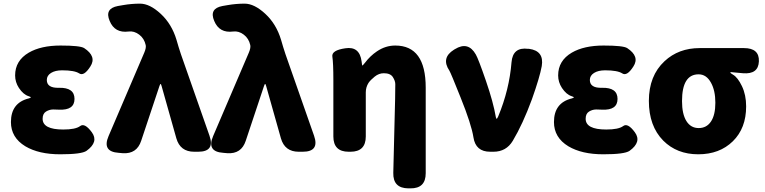

<svg xmlns="http://www.w3.org/2000/svg" viewBox="-20 -833 4202 1054"><path d="M119 -30Q40 -78 40 -163Q40 -269 139 -293Q149 -296 149 -298.5Q149 -301 137 -305Q108 -314 84 -350Q63 -382 63 -419Q63 -500 138 -544Q205 -583 312.5 -583Q420 -583 442 -569Q512 -523 476 -468Q441 -413 415 -430Q389 -447 321 -447Q283 -447 260 -432.5Q237 -418 237 -394Q237 -349 304 -351Q389 -353 389 -290Q389 -227 304 -231Q293 -232 272 -232Q251 -232 232.5 -220.5Q214 -209 214 -181Q214 -122 327 -122Q395 -122 420 -141Q445 -160 484 -107Q523 -54 455 -5Q428 14 310.5 14Q193 14 119 -30Z M755 -60Q731 13 654 8L632 6Q539 0 576 -86L772 -544Q783 -570 780 -585Q772 -622 744 -643Q716 -664 686 -660Q610 -650 582 -718Q553 -786 627 -800L656 -805Q702 -813 749 -813Q802 -813 862.5 -757Q923 -701 949 -614Q960 -575 973 -536L1130 -88Q1161 0 1068 0H1046Q969 0 948 -74L867 -361Q864 -372 861.5 -372Q859 -372 855 -360Z M1329 -60Q1305 13 1228 8L1206 6Q1113 0 1150 -86L1346 -544Q1357 -570 1354 -585Q1346 -622 1318 -643Q1290 -664 1260 -660Q1184 -650 1156 -718Q1127 -786 1201 -800L1230 -805Q1276 -813 1323 -813Q1376 -813 1436.5 -757Q1497 -701 1523 -614Q1534 -575 1547 -536L1704 -88Q1735 0 1642 0H1620Q1543 0 1522 -74L1441 -361Q1438 -372 1435.5 -372Q1433 -372 1429 -360Z M2221 201Q2137 200 2139 116L2149 -289Q2150 -330 2150 -371Q2150 -389 2136.5 -410Q2123 -431 2087 -431Q2060 -431 2037 -412.5Q2014 -394 2003 -378Q1988 -354 1988 -326V-84Q1988 0 1904 0H1894Q1810 0 1810 -84V-392Q1810 -487 1804.5 -522Q1799 -557 1876 -568Q1954 -580 1965 -496L1967 -481Q1968 -473 1969.5 -473Q1971 -473 1984 -489Q2012 -526 2049 -551Q2096 -583 2150 -583Q2317 -583 2317 -352V118Q2317 202 2233 201Z M2671 0Q2591 0 2579 -79Q2568 -150 2508 -299Q2455 -432 2447 -445Q2400 -515 2472 -560L2477 -563Q2550 -608 2592 -534Q2606 -510 2648 -388Q2688 -272 2702 -190Q2704 -181 2706.5 -181Q2709 -181 2715 -194Q2776 -341 2788 -491Q2795 -576 2879 -565H2884Q2968 -554 2954 -470Q2943 -409 2900 -288Q2850 -152 2795 -60Q2759 0 2689 0Z M3100 -30Q3021 -78 3021 -163Q3021 -269 3120 -293Q3130 -296 3130 -298.5Q3130 -301 3118 -305Q3089 -314 3065 -350Q3044 -382 3044 -419Q3044 -500 3119 -544Q3186 -583 3293.5 -583Q3401 -583 3423 -569Q3493 -523 3457 -468Q3422 -413 3396 -430Q3370 -447 3302 -447Q3264 -447 3241 -432.5Q3218 -418 3218 -394Q3218 -349 3285 -351Q3370 -353 3370 -290Q3370 -227 3285 -231Q3274 -232 3253 -232Q3232 -232 3213.5 -220.5Q3195 -209 3195 -181Q3195 -122 3308 -122Q3376 -122 3401 -141Q3426 -160 3465 -107Q3504 -54 3436 -5Q3409 14 3291.5 14Q3174 14 3100 -30Z M3621 -61Q3542 -141 3542 -279Q3542 -417 3628 -497Q3705 -569 3821 -569H4064Q4149 -569 4146 -496Q4143 -424 4058 -431L3994 -437Q3989 -437 3989 -434.5Q3989 -432 4004 -423Q4030 -408 4053 -360Q4076 -312 4076 -249Q4076 -129 4003 -57.5Q3930 14 3813 14Q3696 14 3621 -61ZM3883 -379Q3858 -425 3815 -425Q3724 -425 3724 -278Q3724 -207 3748 -168.5Q3772 -130 3815.5 -130Q3859 -130 3883 -166Q3907 -202 3907 -269Q3907 -336 3883 -379Z"/></svg>

Font: Resource Han Rounded JP Heavy
Style: Regular
Weight: 900
Designer: Cyano Hao (round all glyphs); Ryoko NISHIZUKA 西塚涼子 (kana, bopomofo & ideographs); Paul D. Hunt (Latin, Greek & Cyrillic)
Foundry: Cyano Hao
Version: 0.990